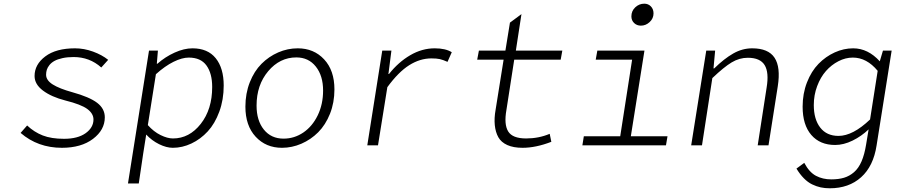

<svg xmlns="http://www.w3.org/2000/svg" viewBox="-20 -782 4837 1033"><path d="M313 13.2Q183.6 13.2 90.8 -66.9L126 -106.9Q163.6 -71.3 210 -53.2Q256.3 -35.2 324.2 -35.2Q398.4 -35.2 440.7 -65.4Q482.9 -95.7 482.9 -139.2Q482.9 -170.9 449.7 -195.6Q416.5 -220.2 332 -241.2Q256.3 -260.7 211.2 -294.7Q166 -328.6 166 -373Q166 -435.1 223.6 -478.5Q281.2 -522 383.8 -522Q432.1 -522 480.5 -504.4Q528.8 -486.8 562 -460L524.9 -418.9Q461.9 -475.1 376 -475.1Q342.3 -475.1 315.9 -469.2Q289.6 -463.4 273.2 -454.3Q256.8 -445.3 246.3 -432.4Q235.8 -419.4 231.9 -406.7Q228 -394 228 -379.9Q228 -350.1 263.7 -327.6Q299.3 -305.2 368.2 -286.1Q461.4 -260.3 502.7 -228.8Q543.9 -197.3 543.9 -150.9Q543.9 -83 480.5 -34.9Q417 13.2 313 13.2Z M668.5 205.1 781.7 -509.8H829.6L823.7 -439H826.7Q868.7 -476.1 919.4 -499Q970.2 -522 1015.6 -522Q1097.7 -522 1140.6 -468.8Q1183.6 -415.5 1183.6 -321.8Q1183.6 -245.6 1159.9 -181.2Q1136.2 -116.7 1097.7 -75Q1059.1 -33.2 1010 -10Q960.9 13.2 909.7 13.2Q875.5 13.2 835.9 -6.3Q796.4 -25.9 766.6 -58.1L750.5 43.9L726.6 205.1ZM910.6 -37.1Q998.5 -37.1 1060.1 -115.5Q1121.6 -193.8 1121.6 -314Q1121.6 -387.2 1090.8 -429.7Q1060.1 -472.2 995.6 -472.2Q959.5 -472.2 913.6 -449.5Q867.7 -426.8 818.8 -382.8L775.4 -108.9Q807.1 -73.2 844 -55.2Q880.9 -37.1 910.6 -37.1Z M1497.1 13.2Q1410.6 13.2 1355.5 -46.4Q1300.3 -106 1300.3 -208Q1300.3 -279.3 1324 -339.4Q1347.7 -399.4 1387 -438.7Q1426.3 -478 1476.8 -500Q1527.3 -522 1582 -522Q1668.5 -522 1723.9 -462.6Q1779.3 -403.3 1779.3 -300.8Q1779.3 -230 1755.4 -169.9Q1731.4 -109.9 1691.9 -70.3Q1652.3 -30.8 1601.6 -8.8Q1550.8 13.2 1497.1 13.2ZM1505.4 -36.1Q1563.5 -36.1 1612.1 -69.1Q1660.6 -102.1 1689.5 -161.6Q1718.3 -221.2 1718.3 -294.9Q1718.3 -374.5 1679.2 -423.8Q1640.1 -473.1 1574.2 -473.1Q1485.4 -473.1 1422.9 -398.9Q1360.4 -324.7 1360.4 -213.9Q1360.4 -133.3 1399.7 -84.7Q1439 -36.1 1505.4 -36.1Z M1956.1 0 2036.6 -509.8H2085.9L2069.8 -383.8H2072.8Q2123.5 -447.8 2187 -484.9Q2250.5 -522 2318.8 -522Q2377.4 -522 2410.6 -501L2387.7 -449.2Q2362.8 -460.4 2345.9 -464.1Q2329.1 -467.8 2300.8 -467.8Q2239.7 -467.8 2181.6 -431.2Q2123.5 -394.5 2064 -313L2013.7 0Z M2791.5 13.2Q2742.2 13.2 2709.2 -1.7Q2676.3 -16.6 2661.1 -43.7Q2646 -70.8 2642.1 -108.4Q2638.2 -146 2646.5 -191.9L2689.5 -460.9H2547.4L2556.6 -509.8H2699.2L2723.6 -660.2L2785.6 -706.1L2755.4 -509.8H3005.4L2996.6 -460.9H2746.6L2704.6 -189.9Q2690.9 -112.8 2714.1 -75Q2737.3 -37.1 2810.5 -37.1Q2878.4 -37.1 2937.5 -62L2946.3 -19Q2862.8 13.2 2791.5 13.2Z M3428.2 -644Q3406.2 -644 3391.6 -658.2Q3377 -672.4 3377 -693.8Q3377 -723.1 3397.9 -742.7Q3418.9 -762.2 3446.3 -762.2Q3467.8 -762.2 3481.9 -747.6Q3496.1 -732.9 3496.1 -710Q3496.1 -682.6 3475.3 -663.3Q3454.6 -644 3428.2 -644ZM3113.3 0 3121.1 -48.8H3316.9L3380.9 -460.9H3185.1L3193.8 -509.8H3447.3L3374 -48.8H3571.3L3563 0Z M3698.7 0 3779.8 -509.8H3827.6L3818.8 -414.1H3822.8Q3876 -466.3 3924.8 -494.1Q3973.6 -522 4026.9 -522Q4113.8 -522 4147.2 -471.4Q4180.7 -420.9 4164.6 -317.9L4114.7 0H4056.6L4104.5 -310.1Q4118.2 -392.1 4094 -431.6Q4069.8 -471.2 4003.4 -471.2Q3958 -471.2 3916.5 -446.3Q3875 -421.4 3812.5 -361.8L3756.8 0Z M4730.5 -509.8H4777.3L4696.3 0Q4679.2 112.3 4613 171.6Q4546.9 231 4444.3 231Q4418 231 4395.3 226.1Q4372.6 221.2 4349.4 210Q4326.2 198.7 4304.9 177.2Q4283.7 155.8 4265.1 125L4307.1 94.2Q4334 145 4370.4 164.1Q4406.7 183.1 4452.1 183.1Q4491.7 183.1 4521 174.3Q4550.3 165.5 4574.7 144.5Q4599.1 123.5 4615.2 86.4Q4631.3 49.3 4640.1 -5.9L4653.3 -85.9Q4615.2 -49.3 4567.1 -25.6Q4519 -2 4473.1 -2Q4391.6 -2 4345 -55.9Q4298.3 -109.9 4298.3 -208Q4298.3 -278.8 4321.8 -338.9Q4345.2 -398.9 4383.8 -438.5Q4422.4 -478 4470.9 -500Q4519.5 -522 4570.3 -522Q4649.9 -522 4713.4 -452.1ZM4661.1 -139.2 4702.1 -400.9Q4643.1 -472.2 4568.4 -472.2Q4528.8 -472.2 4491 -452.6Q4453.1 -433.1 4423.8 -399.9Q4394.5 -366.7 4376.5 -318.6Q4358.4 -270.5 4358.4 -216.8Q4358.4 -140.1 4393.1 -95.5Q4427.7 -50.8 4491.2 -50.8Q4568.4 -50.8 4661.1 -139.2Z"/></svg>

Font: Office Code Pro Light Italic
Style: Regular
Weight: 300
Italic angle: -9°
Designer: Nathan Rutzky & Paul D. Hunt
Foundry: Adobe Systems Incorporated
Version: Version 1.004;PS 001.004;hotconv 1.0.70;makeotf.lib2.5.58329